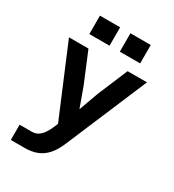

<svg xmlns="http://www.w3.org/2000/svg" viewBox="-224 -896 1098 1211"><g transform="rotate(30 325.0 -290.0)"><path d="M274 -335 325 -194 376 -335 468 -554H609L360 35Q336 93 305.5 126.5Q275 160 236.5 175Q198 190 148 190H47V79H135Q162 79 181 66.5Q200 54 215 32Q230 10 243 -20L254 -47L41 -554H183ZM364 -636V-770H512V-636ZM142 -636V-770H289V-636Z"/></g></svg>

Font: Azeret Mono SemiBold
Style: Regular
Weight: 600
Designer: Martin Vácha
Foundry: Displaay
Version: Version 1.002